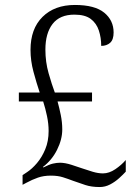

<svg xmlns="http://www.w3.org/2000/svg" viewBox="-20 -744 553 774"><path d="M382 10Q349 10 324.5 2Q300 -6 275 -15Q254 -23 233.5 -29.5Q213 -36 185 -36Q156 -36 133 -28Q110 -20 86 -7L71 1V-38L89 -50Q109 -63 129 -86.5Q149 -110 162.5 -142.5Q176 -175 176 -216Q176 -245 169.5 -276Q163 -307 154 -335H56V-371H140Q127 -410 115 -454.5Q103 -499 103 -543Q103 -628 151.5 -676Q200 -724 282 -724Q362 -724 400 -693Q438 -662 438 -613Q438 -584 424 -571.5Q410 -559 388 -559Q388 -592 378.5 -621Q369 -650 346 -667.5Q323 -685 280 -685Q221 -685 192 -647.5Q163 -610 163 -544Q163 -494 176 -448.5Q189 -403 201 -371H351V-335H212Q219 -310 225 -280.5Q231 -251 231 -222Q231 -182 210 -140Q189 -98 153 -71L155 -69Q178 -81 193.5 -84.5Q209 -88 222 -88Q242 -88 268.5 -79.5Q295 -71 312 -65Q332 -58 354 -51.5Q376 -45 395 -45Q420 -45 445 -62Q470 -79 487 -99V-52Q477 -41 460.5 -26Q444 -11 424 -0.5Q404 10 382 10Z"/></svg>

Font: Noto Serif Ethiopic SemiCondensed Light
Style: Regular
Weight: 300
Width: 4
Designer: Monotype Design Team
Foundry: Monotype Imaging Inc.
Version: Version 2.102; ttfautohint (v1.8.4.7-5d5b)